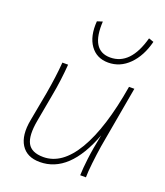

<svg xmlns="http://www.w3.org/2000/svg" viewBox="-139 -843 813 945"><g transform="rotate(20 267.5 -371.0)"><path d="M180 7Q112 7 82 -40.5Q52 -88 68 -172L96 -323Q104 -369 109.5 -410.5Q115 -452 118 -491H148Q145 -451 139.5 -408Q134 -365 126 -323L100 -180Q85 -98 105.5 -60Q126 -22 188 -22Q286 -22 357.5 -142.5Q429 -263 467 -491H495L438 -169Q431 -125 425.5 -76Q420 -27 420 0H390Q391 -36 397.5 -89.5Q404 -143 420 -220Q335 7 180 7ZM478 -749 504 -740Q484 -661 437.5 -614.5Q391 -568 329 -568Q268 -568 235 -614.5Q202 -661 208 -740L236 -749Q227 -595 330 -595Q436 -595 478 -749Z"/></g></svg>

Font: Livvic Thin
Style: Italic
Weight: 250
Italic angle: -10°
Designer: Jacques Le Bailly, Baron von Fonthausen
Version: Version 1.001; ttfautohint (v1.8.2)